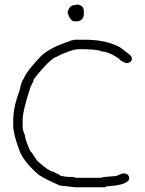

<svg xmlns="http://www.w3.org/2000/svg" viewBox="-20 -836 626 831"><path d="M302.7 -664.1H347.7Q439 -664.1 500 -630.9Q546.4 -596.2 546.9 -593.8Q550.8 -587.4 550.8 -582Q550.8 -566.4 529.3 -562.5Q508.8 -566.4 492.2 -584Q448.7 -613.3 418 -613.3Q418 -620.6 347.7 -623H320.3Q288.6 -623 210.9 -584Q175.3 -556.2 127 -494.1Q127 -490.2 111.3 -457Q78.6 -356.9 78.1 -320.3V-285.2Q78.1 -272.9 87.9 -250Q87.9 -233.4 111.3 -181.6Q114.3 -181.6 140.6 -140.6Q189.9 -94.2 214.8 -91.8Q214.8 -88.9 236.3 -80.1Q236.3 -73.7 275.4 -70.3H294.9Q296.9 -70.3 310.5 -66.4H416Q425.3 -70.8 482.4 -74.2Q508.8 -85.9 517.6 -85.9Q539.1 -82.5 539.1 -64.5Q539.1 -35.2 439.5 -29.3Q439.5 -25.4 429.7 -25.4H306.6L238.3 -33.2Q171.4 -63 146.5 -80.1Q82 -136.7 64.5 -183.6Q37.1 -256.8 37.1 -293V-310.5Q37.1 -372.6 64.5 -443.4Q73.7 -487.3 82 -494.1Q96.7 -531.7 162.1 -597.7Q204.6 -633.3 277.3 -656.2Q277.3 -658.7 302.7 -664.1ZM319.3 -815.9Q342.8 -809.6 342.8 -788.6V-776.9Q342.8 -749 317.4 -743.7H303.7Q282.7 -743.7 272.5 -782.7Q280.3 -814 303.7 -814Q305.7 -815.9 319.3 -815.9Z"/></svg>

Font: CEF Fonts CJK
Style: Regular
Weight: 400
Designer: PartyBoss (派对大魔王)
Version: Release 2.25